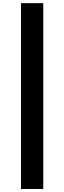

<svg xmlns="http://www.w3.org/2000/svg" viewBox="-20 -982 414 1236"><path d="M258.5 -961.6H115.1V234.4H258.5Z"/></svg>

Font: TID UI
Style: Bold
Weight: 700
Designer: The TID Project Authors
Foundry: Bakken & Bæck
Version: Version 1.001;hotconv 1.0.109;makeotfexe 2.5.65596